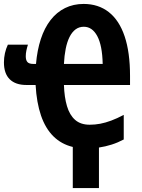

<svg xmlns="http://www.w3.org/2000/svg" viewBox="-22 -745 722 976"><path d="M403 -725Q478 -725 531 -683.5Q584 -642 611.5 -560.5Q639 -479 639 -359V-313H303Q305 -251 318.5 -205.5Q332 -160 360 -135.5Q388 -111 434 -111Q461 -111 487.5 -116Q514 -121 543.5 -132Q573 -143 607 -161V-36Q577 -20 545.5 -10Q514 0 481 5V211H348V2Q290 -12 249.5 -52Q209 -92 186.5 -157.5Q164 -223 159 -313H112Q57 -313 27.5 -342Q-2 -371 -2 -428Q-2 -451 3 -474Q8 -497 18 -518H120Q115 -502 112 -487.5Q109 -473 109 -459Q109 -439 117.5 -429.5Q126 -420 148 -420H161Q167 -490 185.5 -546.5Q204 -603 235 -643Q266 -683 308.5 -704Q351 -725 403 -725ZM404 -609Q380 -609 362 -595.5Q344 -582 331.5 -557Q319 -532 312 -497Q305 -462 303 -420H500Q498 -514 472.5 -561.5Q447 -609 404 -609Z"/></svg>

Font: Noto Sans Display ExtraCondensed
Style: Bold
Weight: 700
Width: 2
Designer: Monotype Design Team
Foundry: Monotype Imaging Inc.
Version: Version 2.003